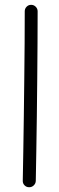

<svg xmlns="http://www.w3.org/2000/svg" viewBox="-20 -760 248 807"><path d="M110.8 -739.7Q122.1 -739.7 130.1 -731.7Q138.2 -723.6 138.2 -712.4Q138.2 -650.9 137.7 -577.4Q137.2 -503.9 136.5 -425Q135.7 -346.2 134.8 -269Q133.8 -191.9 132.6 -122.6Q131.3 -53.2 130.4 0.5Q129.9 11.7 121.6 19.5Q113.3 27.3 102.1 26.9Q90.8 26.9 83 18.8Q75.2 10.7 75.7 -0.5Q76.7 -54.2 77.9 -123.3Q79.1 -192.4 80.1 -269.5Q81.1 -346.7 82 -425.3Q83 -503.9 83.5 -577.6Q84 -651.4 84 -712.4Q84 -723.6 91.8 -731.7Q99.6 -739.7 110.8 -739.7Z"/></svg>

Font: Mikhak-DS2-FD Light
Style: Regular
Weight: 300
Designer: Amin Abedi
Version: Version 3.2